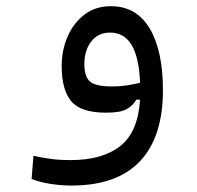

<svg xmlns="http://www.w3.org/2000/svg" viewBox="-20 -362 626 611"><path d="M207 228.5Q174.3 228.5 140.4 223.1Q106.4 217.8 80.6 207.5L86.4 133.8Q116.7 140.6 144 144Q171.4 147.5 203.6 147.5Q306.6 147.5 363 102.5Q419.4 57.6 425.8 -44.9H413.6Q402.8 -25.4 382.6 -14.4Q362.3 -3.4 317.9 -3.4Q236.8 -3.4 206.5 -40Q176.3 -76.7 176.3 -151.4Q176.3 -202.6 195.3 -246.1Q214.4 -289.6 249.3 -315.9Q284.2 -342.3 332.5 -342.3Q414.1 -342.3 456.3 -271.5Q498.5 -200.7 498.5 -74.7Q498.5 73.7 425.5 151.1Q352.5 228.5 207 228.5ZM425.8 -98.6Q422.4 -180.2 398.7 -219.2Q375 -258.3 330.6 -258.3Q292 -258.3 270.3 -230Q248.5 -201.7 248.5 -158.2Q248.5 -117.7 266.6 -102.3Q284.7 -86.9 337.4 -86.9Q361.3 -86.9 382.3 -90.1Q403.3 -93.3 425.8 -98.6Z"/></svg>

Font: CaskaydiaMono NF SemiLight
Style: Regular
Weight: 350
Designer: Aaron Bell
Foundry: Saja Typeworks
Version: Version 2111.001; ttfautohint (v1.8.4);Nerd Fonts 3.1.1